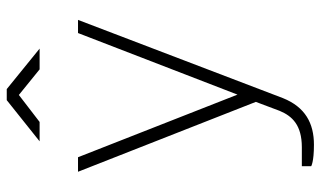

<svg xmlns="http://www.w3.org/2000/svg" viewBox="-206 -556 928 555"><g transform="rotate(-90 257.5 -279.0)"><path d="M334 -628H394L277 -723H245L126 -628H182L260 -688ZM116 165C178 165 225 140 251 75L477 -517H439L261 -56L80 -517H38L240 -3L214 66C199 102 173 130 109 130H54V157C54 157 66 165 116 165Z"/></g></svg>

Font: United Sans Thin
Style: Regular
Weight: 100
Designer: Pablo Impallari, Rodrigo Fuenzalida (Modified by Dan O. Williams)
Version: Version 1.000;PS 001.000;hotconv 1.0.88;makeotf.lib2.5.64775